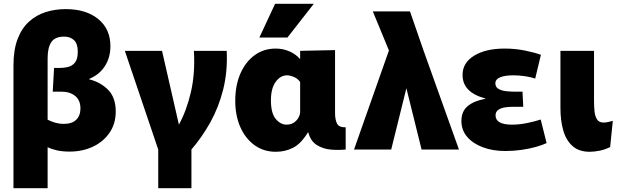

<svg xmlns="http://www.w3.org/2000/svg" viewBox="-20 -788 3289 1012"><path d="M51 204V-443Q51 -526 73 -583Q95 -640 133.5 -674.5Q172 -709 221.5 -724.5Q271 -740 326 -740Q434 -740 498 -687.5Q562 -635 562 -544Q562 -486 533.5 -440.5Q505 -395 450 -372V-370Q510 -355 550 -314.5Q590 -274 590 -200Q590 -136 557.5 -88.5Q525 -41 470 -15Q415 11 347 11Q310 11 282 5Q254 -1 231 -12V204ZM231 -481V-157Q251 -147 272 -141Q293 -135 315 -135Q360 -135 382 -157Q404 -179 404 -216Q404 -260 376 -282.5Q348 -305 303 -305H258L265 -430H298Q317 -430 338.5 -435Q360 -440 375 -458Q390 -476 390 -516Q390 -557 370.5 -576Q351 -595 318 -595Q270 -595 250.5 -566Q231 -537 231 -481Z M814 204V0L638 -520H834L923 -131Q964 -206 986.5 -304Q1009 -402 1002 -520H1175Q1180 -411 1156.5 -317Q1133 -223 1089 -144Q1045 -65 989 0V204Z M1434 12Q1370 12 1322 -22.5Q1274 -57 1247 -117.5Q1220 -178 1220 -257Q1220 -338 1247 -400Q1274 -462 1322 -497Q1370 -532 1433 -532Q1472 -532 1506 -517Q1540 -502 1560 -478H1562V-520L1746 -524V-192Q1746 -157 1756.5 -136.5Q1767 -116 1802 -117V0Q1765 4 1724 0.5Q1683 -3 1650 -23.5Q1617 -44 1605 -90H1603Q1566 -30 1524.5 -9Q1483 12 1434 12ZM1491 -131Q1521 -131 1540.5 -151Q1560 -171 1562 -196V-356Q1548 -375 1528 -383Q1508 -391 1493 -391Q1458 -391 1433 -356.5Q1408 -322 1408 -259Q1408 -192 1433 -161.5Q1458 -131 1491 -131ZM1347 -590 1430 -768H1634L1495 -590Z M2202 0 2122 -323 2042 0H1846L2030 -522L1945 -728H2141L2213 -520L2399 0Z M2644 8Q2578 8 2525.5 -11.5Q2473 -31 2442.5 -66.5Q2412 -102 2412 -150Q2412 -202 2446 -229.5Q2480 -257 2538 -267V-269Q2418 -301 2418 -393Q2418 -457 2479 -494.5Q2540 -532 2640 -532Q2696 -532 2747.5 -521.5Q2799 -511 2831 -499L2801 -374Q2778 -382 2746.5 -386.5Q2715 -391 2686 -391Q2641 -391 2616 -380.5Q2591 -370 2591 -349Q2591 -329 2607.5 -319.5Q2624 -310 2646.5 -307.5Q2669 -305 2686 -305H2734L2738 -225H2680Q2662 -225 2641.5 -222Q2621 -219 2606.5 -209Q2592 -199 2592 -180Q2592 -131 2679 -131Q2719 -131 2761 -140Q2803 -149 2830 -158L2861 -34Q2841 -24 2806 -14Q2771 -4 2728.5 2Q2686 8 2644 8Z M3196 -13Q3168 1 3139.5 6.5Q3111 12 3088 12Q3032 12 2998 -18Q2964 -48 2949 -100Q2934 -152 2934 -219V-520H3111V-256Q3111 -229 3113.5 -202.5Q3116 -176 3126.5 -159Q3137 -142 3162 -142Q3172 -142 3186 -145Q3200 -148 3210 -151Z"/></svg>

Font: Murecho ExtraBold
Style: Regular
Weight: 800
Designer: Neil Summerour
Foundry: Positype
Version: Version 1.010; ttfautohint (v1.8.3)